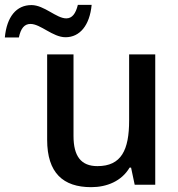

<svg xmlns="http://www.w3.org/2000/svg" viewBox="-123 -764 738 794"><path d="M256 -744H199C190 -707 175 -688 151 -688C110 -688 60 -743 7 -743C-55 -743 -95 -695 -103 -609H-45C-37 -647 -22 -665 3 -665C45 -665 95 -610 148 -610C207 -610 248 -659 256 -744ZM519 -539H411V-266C411 -144 379 -77 280 -77C212 -77 181 -118 181 -202V-539H72V-186C72 -49 138 10 254 10C319 10 380 -15 413 -71H419L434 0H519Z"/></svg>

Font: Noto Sans Thai Medium
Style: Regular
Weight: 500
Designer: Monotype Design Team
Foundry: Monotype Imaging Inc.
Version: Version 1.901